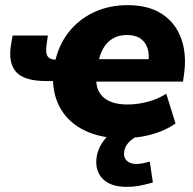

<svg xmlns="http://www.w3.org/2000/svg" viewBox="-20 -526 748 746"><path d="M455 11Q372 11 311 -18Q250 -47 218 -99.5Q186 -152 186 -221L200 -211H161Q74 -211 42.5 -246.5Q11 -282 23 -353L29 -388H166L161 -353Q156 -322 164.5 -308Q173 -294 199 -294H212L193 -282Q207 -350 246.5 -400.5Q286 -451 345 -478.5Q404 -506 476 -506Q558 -506 610.5 -471Q663 -436 684.5 -375Q706 -314 695 -237L691 -209H343L354 -223Q352 -173 383.5 -146.5Q415 -120 476 -120Q515 -120 555.5 -131Q596 -142 626 -162L662 -46Q636 -28 603 -15Q570 -2 532.5 4.5Q495 11 455 11ZM473 -390Q441 -390 418.5 -376.5Q396 -363 382 -339.5Q368 -316 363 -286L357 -296H571L556 -283Q561 -315 553 -339Q545 -363 525.5 -376.5Q506 -390 473 -390ZM472 200Q414 200 383.5 173Q353 146 354 100Q356 51 390.5 11Q425 -29 477 -48L521 0Q501 8 487.5 20Q474 32 468 45Q462 58 462 70Q461 89 474.5 100Q488 111 508 111Q523 111 535 108.5Q547 106 562 102L574 183Q542 192 520 196Q498 200 472 200Z"/></svg>

Font: Nunito Sans 11pt Black
Style: Italic
Weight: 900
Italic angle: -9°
Version: Version 3.101;gftools[0.9.27]